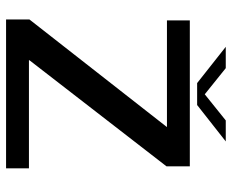

<svg xmlns="http://www.w3.org/2000/svg" viewBox="-84 -662 746 617"><g transform="rotate(90 288.5 -353.0)"><path d="M42 0H520.5V-73.5H173V-75L514 -515.5V-590.5H45V-517H387.5V-516.5L42 -75ZM246.5 -614H317L434 -706H366.5L282.5 -638.5L198.5 -706H130Z"/></g></svg>

Font: Anybody SemiExpanded
Style: Regular
Weight: 400
Width: 6
Designer: Tyler Finck
Foundry: Etcetera Type Company
Version: Version 1.113;gftools[0.9.25]